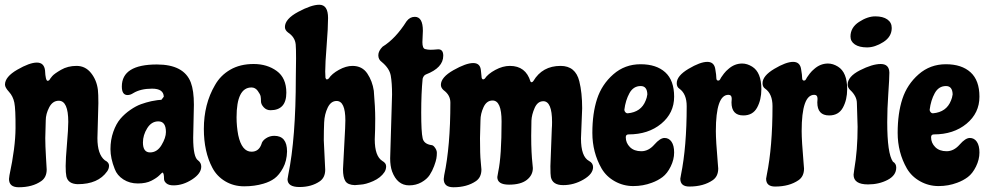

<svg xmlns="http://www.w3.org/2000/svg" viewBox="-20 -763 4163 810"><path d="M173 -255 171 -180Q171 -150 174 -99L177 -48Q177 -15 154 1Q117 27 59 27Q18 27 18 -8L20 -24Q45 -141 45.5 -222Q46 -303 40.5 -330Q35 -357 18 -375.5Q1 -394 1 -406Q1 -439 53 -469Q105 -499 135.5 -499Q166 -499 170 -466Q172 -422 181 -422Q184 -422 188 -425Q192 -432 200.5 -442Q209 -452 237.5 -468.5Q266 -485 303 -485Q340 -485 364 -455Q388 -425 393 -384Q395 -367 395 -328L391 -180Q391 -112 422 -87Q440 -78 440 -64.5Q440 -51 432 -40Q394 14 308 14Q267 13 260 -19Q257 -33 257 -62.5Q257 -92 262.5 -155.5Q268 -219 268 -249Q268 -338 228 -338Q202 -338 187.5 -310Q173 -282 173 -255Z M583 -162Q583 -120 613 -120Q643 -120 661.5 -151Q680 -182 680 -206Q680 -251 648 -251Q619 -251 601 -222Q583 -193 583 -162ZM798 -321 795 -182Q795 -99 816 -86Q829 -76 829 -60Q829 -31 790.5 -6Q752 19 712 19Q692 19 682 10.5Q672 2 672 -8Q672 -35 665 -35Q664 -35 652.5 -23.5Q641 -12 618.5 -0.5Q596 11 561.5 11Q527 11 500.5 -6Q474 -23 464 -50Q446 -95 446 -134Q446 -173 458 -207Q470 -241 488 -262Q506 -283 530 -299.5Q554 -316 575 -323.5Q596 -331 618 -336Q649 -342 661 -342L671 -355Q670 -389 621.5 -389Q573 -389 542 -370Q530 -362 518 -362Q494 -362 494 -398Q494 -491 642 -491Q756 -491 785 -415Q798 -381 798 -321Z M1137 -190Q1191 -190 1191 -124Q1190 -84 1174 -54.5Q1158 -25 1138.5 -10.5Q1119 4 1091 12Q1054 23 1010 23Q966 23 930.5 2Q895 -19 876 -55Q840 -123 840 -219Q840 -324 887 -404Q910 -445 951.5 -469Q993 -493 1050 -493Q1107 -493 1147.5 -463.5Q1188 -434 1188 -372Q1188 -298 1121 -298Q1104 -298 1092.5 -310.5Q1081 -323 1081 -335.5Q1081 -348 1079.5 -356.5Q1078 -365 1067.5 -379.5Q1057 -394 1041 -394Q978 -394 978 -268Q978 -230 985 -193Q1000 -123 1041 -123Q1072 -123 1083 -155Q1086 -169 1102 -179.5Q1118 -190 1137 -190Z M1352 -461 1353 -435Q1355 -428 1359 -428Q1363 -428 1367 -432Q1380 -452 1410 -468.5Q1440 -485 1467 -485Q1508 -485 1529.5 -453Q1551 -421 1557 -380Q1563 -310 1563 -262.5Q1563 -215 1561 -175Q1561 -104 1593 -84Q1609 -75 1609 -61.5Q1609 -48 1602 -37Q1586 -13 1554.5 1Q1523 15 1500 16L1477 18Q1447 17 1437 1Q1427 -15 1427 -49L1436 -221Q1437 -234 1437 -255Q1437 -337 1400 -337Q1376 -337 1362.5 -309Q1349 -281 1347.5 -246.5Q1346 -212 1346 -171L1352 -47Q1352 -14 1329 2Q1294 26 1243.5 26Q1193 26 1193 -7L1196 -25Q1228 -180 1228 -437Q1229 -473 1229 -516.5Q1229 -560 1227.5 -575.5Q1226 -591 1218 -603.5Q1210 -616 1195 -626Q1182 -636 1182 -649Q1182 -683 1238 -713Q1294 -743 1327 -743Q1364 -743 1364 -687Q1364 -646 1358 -571Q1352 -496 1352 -461Z M1764 -633 1762 -585Q1762 -559 1773.5 -556Q1785 -553 1796 -553Q1807 -553 1829 -555Q1850 -555 1850 -528Q1850 -477 1777 -449Q1767 -445 1763 -431Q1757 -370 1757 -288Q1757 -206 1763 -180Q1768 -156 1799 -151Q1806 -151 1812 -144Q1823 -131 1823 -118.5Q1823 -106 1821 -94.5Q1819 -83 1811.5 -62.5Q1804 -42 1792.5 -24.5Q1781 -7 1758 6Q1735 19 1706 19Q1656 19 1634 -40Q1626 -63 1626 -95L1634 -364Q1634 -413 1628.5 -444Q1623 -475 1590 -502Q1576 -512 1576 -530Q1576 -548 1594 -566Q1649 -600 1695 -673Q1709 -692 1730 -692Q1764 -692 1764 -633Z M2007 -255 2005 -180Q2005 -110 2008 -82.5Q2011 -55 2011 -48Q2011 -15 1988 1Q1950 27 1893 27Q1852 27 1852 -8L1854 -24Q1880 -146 1880 -330Q1880 -346 1873 -359Q1866 -372 1851 -383Q1840 -393 1840 -405Q1840 -437 1893 -467Q1946 -497 1976.5 -497Q2007 -497 2009 -464Q2011 -450 2012 -435Q2014 -428 2019 -428Q2020 -428 2025 -431Q2038 -451 2069.5 -468Q2101 -485 2131 -485Q2198 -485 2218 -419Q2220 -416 2223 -416Q2226 -416 2230 -421Q2268 -485 2345 -485Q2408 -485 2424 -420Q2436 -372 2436 -306L2431 -179Q2431 -102 2465 -84Q2482 -75 2482 -58Q2482 -29 2441.5 -5.5Q2401 18 2356 18Q2311 18 2304 -16Q2302 -25 2302 -62L2308 -221Q2309 -231 2309 -248Q2309 -336 2272 -336Q2248 -336 2235.5 -307.5Q2223 -279 2222 -254Q2221 -229 2221 -190Q2221 -151 2222.5 -122Q2224 -93 2226 -75.5Q2228 -58 2228 -54Q2228 -24 2202.5 -4Q2177 16 2127.5 16Q2078 16 2078 -16L2082 -39Q2096 -104 2096 -251Q2096 -339 2058 -339Q2033 -339 2020 -311Q2007 -283 2007 -255Z M2614 -300Q2614 -294 2618 -290Q2622 -285 2628 -285Q2685 -290 2704 -339Q2709 -350 2711 -365Q2710 -400 2683 -400Q2652 -400 2635.5 -370Q2619 -340 2614 -300ZM2632 -196Q2620 -196 2620 -184Q2620 -160 2637.5 -142.5Q2655 -125 2685.5 -125Q2716 -125 2740.5 -153Q2765 -181 2783.5 -181Q2802 -181 2813 -165Q2824 -149 2824 -119.5Q2824 -90 2809.5 -60.5Q2795 -31 2775 -16Q2755 -1 2730 8Q2693 22 2651.5 22Q2610 22 2574 2Q2538 -18 2518 -52Q2479 -120 2479 -202.5Q2479 -285 2499 -346Q2519 -407 2567.5 -449.5Q2616 -492 2682.5 -492Q2749 -492 2786.5 -458Q2824 -424 2824 -355Q2824 -286 2769.5 -241Q2715 -196 2632 -196Z M3008 -77 3010 -52Q3010 -19 2987 -3Q2948 24 2888 24Q2850 24 2850 -9L2853 -26Q2877 -144 2877 -315Q2877 -367 2846 -389Q2835 -396 2835 -412Q2835 -443 2884.5 -472.5Q2934 -502 2964 -502Q2994 -502 2998 -469Q3002 -446 3002 -434.5Q3002 -423 3010 -423Q3015 -423 3017.5 -427.5Q3020 -432 3022.5 -436.5Q3025 -441 3034 -452.5Q3043 -464 3053 -472Q3079 -495 3111 -495Q3132 -495 3153 -482Q3192 -458 3192 -387Q3192 -342 3174 -309Q3156 -276 3116 -276Q3066 -276 3066 -331L3067 -346Q3067 -363 3053 -363Q3000 -363 3000 -210Q3000 -170 3008 -77Z M3370 -77 3372 -52Q3372 -19 3349 -3Q3310 24 3250 24Q3212 24 3212 -9L3215 -26Q3239 -144 3239 -315Q3239 -367 3208 -389Q3197 -396 3197 -412Q3197 -443 3246.5 -472.5Q3296 -502 3326 -502Q3356 -502 3360 -469Q3364 -446 3364 -434.5Q3364 -423 3372 -423Q3377 -423 3379.5 -427.5Q3382 -432 3384.5 -436.5Q3387 -441 3396 -452.5Q3405 -464 3415 -472Q3441 -495 3473 -495Q3494 -495 3515 -482Q3554 -458 3554 -387Q3554 -342 3536 -309Q3518 -276 3478 -276Q3428 -276 3428 -331L3429 -346Q3429 -363 3415 -363Q3362 -363 3362 -210Q3362 -170 3370 -77Z M3595 -327Q3595 -343 3587.5 -357Q3580 -371 3568 -382Q3556 -393 3556 -406Q3556 -440 3608 -466.5Q3660 -493 3695.5 -493Q3731 -493 3732 -457Q3732 -432 3727.5 -367.5Q3723 -303 3723 -248Q3723 -115 3747 -81Q3761 -73 3761 -56Q3761 -23 3724.5 -4Q3688 15 3642 15Q3581 15 3581 -26Q3581 -28 3584 -49Q3598 -129 3598 -228ZM3742 -645Q3742 -608 3706.5 -585.5Q3671 -563 3638 -563Q3605 -563 3586.5 -575.5Q3568 -588 3568 -609Q3568 -647 3604 -670.5Q3640 -694 3672.5 -694Q3705 -694 3723.5 -681Q3742 -668 3742 -645Z M3902 -300Q3902 -294 3906 -290Q3910 -285 3916 -285Q3973 -290 3992 -339Q3997 -350 3999 -365Q3998 -400 3971 -400Q3940 -400 3923.5 -370Q3907 -340 3902 -300ZM3920 -196Q3908 -196 3908 -184Q3908 -160 3925.5 -142.5Q3943 -125 3973.5 -125Q4004 -125 4028.5 -153Q4053 -181 4071.5 -181Q4090 -181 4101 -165Q4112 -149 4112 -119.5Q4112 -90 4097.5 -60.5Q4083 -31 4063 -16Q4043 -1 4018 8Q3981 22 3939.5 22Q3898 22 3862 2Q3826 -18 3806 -52Q3767 -120 3767 -202.5Q3767 -285 3787 -346Q3807 -407 3855.5 -449.5Q3904 -492 3970.5 -492Q4037 -492 4074.5 -458Q4112 -424 4112 -355Q4112 -286 4057.5 -241Q4003 -196 3920 -196Z"/></svg>

Font: Chicle
Style: Regular
Weight: 400
Designer: Angel Koziupa and Alejandro Paul
Foundry: Angel Koziupa and Alejandro Paul
Version: Version 1.000